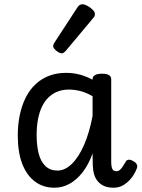

<svg xmlns="http://www.w3.org/2000/svg" viewBox="-20 -859 664 896"><path d="M234 17Q182 17 143.5 -11.5Q105 -40 84 -94Q63 -148 63 -226Q63 -278 72.5 -323Q82 -368 100.5 -404.5Q119 -441 146.5 -466.5Q174 -492 209.5 -505.5Q245 -519 288 -519Q322 -519 352 -511Q382 -503 412 -487V-490Q412 -502 423 -508.5Q434 -515 456 -515Q478 -515 488.5 -508.5Q499 -502 499 -489V-104Q499 -88 501.5 -78Q504 -68 509.5 -64Q515 -60 523 -60Q531 -60 537.5 -64.5Q544 -69 550.5 -78.5Q557 -88 566 -103Q570 -112 579 -113.5Q588 -115 600 -108Q613 -102 618 -92.5Q623 -83 618 -72Q609 -48 593 -28Q577 -8 556.5 4.5Q536 17 510 17Q486 17 468.5 10Q451 3 438.5 -10.5Q426 -24 420 -43Q414 -62 413 -86Q413 -99 412.5 -113.5Q412 -128 412 -143Q393 -90 365 -54.5Q337 -19 304 -1Q271 17 234 17ZM151 -228Q151 -180 160.5 -142.5Q170 -105 192 -84Q214 -63 248 -63Q283 -63 315 -94Q347 -125 372 -182Q397 -239 412 -318V-410Q381 -428 353.5 -434.5Q326 -441 301 -441Q273 -441 249.5 -432Q226 -423 207.5 -405.5Q189 -388 176.5 -362.5Q164 -337 157.5 -303.5Q151 -270 151 -228ZM269 -610Q258 -610 243 -622Q228 -634 228 -644Q228 -647 229 -650Q230 -653 234 -660L341 -824Q346 -832 351.5 -835.5Q357 -839 365 -839Q375 -839 388.5 -831.5Q402 -824 412.5 -813.5Q423 -803 423 -794Q423 -787 420.5 -782.5Q418 -778 411 -770L288 -623Q276 -610 269 -610Z"/></svg>

Font: Playwrite GB S
Style: Regular
Weight: 400
Designer: Veronika Burian, José Scaglione
Foundry: TypeTogether
Version: Version 1.000